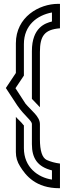

<svg xmlns="http://www.w3.org/2000/svg" viewBox="-20 -895 373 998"><path d="M62.5 -669.8V-515.6L10.4 -437.5L69.8 -346.9C107.2 -292.4 145.8 -268.6 145.8 -250V-145.8C145.8 -71.8 175.3 -28.1 250 -9.4V38.5C177 27.5 104.2 -25.7 104.2 -125V-242.7C104.2 -243.8 104.2 -243.8 103.1 -243.8C88.9 -262.8 69.6 -278 62.5 -287.5V-104.2C62.5 -77.1 69.8 -53.1 84.4 -30.2C113.8 17.5 166 83.3 288.5 83.3H291.7V-44.8C266.7 -47.9 243.8 -54.2 222.9 -63.5C199 -75 187.5 -111.5 187.5 -171.9V-250C187.5 -289.3 142.7 -320 112.5 -356.2L60.4 -436.5L104.2 -502.1V-665.6C104.2 -764.4 173.6 -815.9 250 -830.2V-783.3C215.7 -774.7 145.8 -752.5 145.8 -629.2V-381.2C145.8 -381.2 187.5 -337.5 187.5 -337.5V-625C187.5 -707.5 210.9 -741.7 291.7 -747.9V-875H282.3C183.3 -875 62.5 -806.8 62.5 -669.8Z"/></svg>

Font: Sportrop
Style: Regular
Weight: 500
Version: Version 0.9